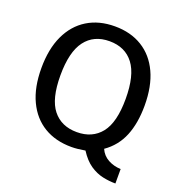

<svg xmlns="http://www.w3.org/2000/svg" viewBox="-149 -862 1052 1112"><g transform="rotate(20 377.0 -306.0)"><path d="M684 121.5Q645.5 121.5 605.5 113Q565.5 104.5 527.2 78.8Q489 53 456 1.5Q431 5.5 411.2 7.8Q391.5 10 371.5 10Q274 10 202.5 -33Q131 -76 91.8 -158.8Q52.5 -241.5 52.5 -360Q52.5 -478.5 91.5 -561.8Q130.5 -645 202 -689Q273.5 -733 371.5 -733Q469 -733 540.5 -689Q612 -645 650.5 -561.8Q689 -478.5 689 -360Q689 -251.5 656.8 -172.8Q624.5 -94 554 -45Q570.5 -7.5 605.8 11.8Q641 31 684 32.5ZM371.5 -81.5Q467 -81.5 519.8 -147.8Q572.5 -214 572.5 -359Q572.5 -504 520.2 -572.8Q468 -641.5 371.5 -641.5Q275 -641.5 222.8 -572.5Q170.5 -503.5 170.5 -358Q170.5 -213.5 223.2 -147.5Q276 -81.5 371.5 -81.5Z"/></g></svg>

Font: Public Sans Thin Medium
Style: Regular
Weight: 500
Version: Version 2.001